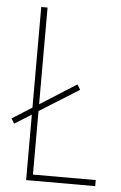

<svg xmlns="http://www.w3.org/2000/svg" viewBox="-52 -751 496 789"><g transform="rotate(5 196.0 -357.0)"><path d="M86 0V-270L17 -227L4 -247L86 -299V-714H112V-315L262 -410L275 -389L112 -287V-25H371V0Z"/></g></svg>

Font: Noto Sans Gurmukhi UI Condensed Thin
Style: Regular
Weight: 100
Width: 3
Designer: Jelle Bosma - Monotype Design Team
Foundry: Monotype Imaging Inc.
Version: Version 2.004; ttfautohint (v1.8.4.7-5d5b)